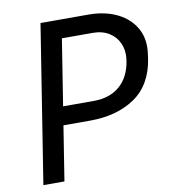

<svg xmlns="http://www.w3.org/2000/svg" viewBox="-82 -807 805 880"><g transform="rotate(-10 320.5 -367.0)"><path d="M312 -254H167L181 -340H344Q418 -340 464.5 -380Q511 -420 523 -494Q530 -539 515.5 -573.5Q501 -608 469.5 -628Q438 -648 393 -648H230L243 -734H388Q465 -734 522.5 -705.5Q580 -677 608 -625Q636 -573 624 -502L622 -486Q603 -367 519.5 -310.5Q436 -254 312 -254ZM147 0H49L165 -734H263Z"/></g></svg>

Font: Sora Variable Italic
Style: Regular
Weight: 400
Designer: Jonathan Barnbrook, Julián Moncada
Foundry: Barnbrook Fonts
Version: Version 2.000